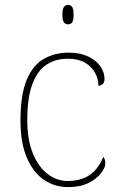

<svg xmlns="http://www.w3.org/2000/svg" viewBox="-20 -758 488 788"><path d="M259 10Q205 10 161 -19.5Q117 -49 90.5 -110Q64 -171 64 -263Q64 -369 89.5 -430Q115 -491 160 -516.5Q205 -542 262 -542Q308 -542 341 -526.5Q374 -511 391.5 -486.5Q409 -462 409 -433Q409 -425 406 -419Q403 -413 397.5 -410Q392 -407 384 -406Q384 -434 370 -459.5Q356 -485 328.5 -501Q301 -517 258 -517Q209 -517 171.5 -493Q134 -469 113 -413.5Q92 -358 92 -264Q92 -184 115 -128Q138 -72 176 -43.5Q214 -15 259 -15Q301 -16 329 -29Q357 -42 375 -64.5Q393 -87 404 -114Q409 -108 410.5 -101.5Q412 -95 412 -86Q412 -70 394.5 -47Q377 -24 343 -7Q309 10 259 10ZM259 -658Q249 -658 242.5 -666Q236 -674 236 -698Q236 -721 242.5 -729.5Q249 -738 259 -738Q270 -738 276 -729.5Q282 -721 282 -698Q282 -674 276 -666Q270 -658 259 -658Z"/></svg>

Font: Noto Serif Bengali Thin
Style: Regular
Weight: 250
Version: Version 2.003